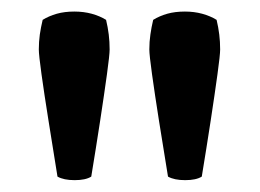

<svg xmlns="http://www.w3.org/2000/svg" viewBox="-20 -790 438 324"><path d="M232 -706.5Q232 -719.5 233.8 -731.8Q235.5 -744 238.5 -756.5Q249 -763 262.2 -766.8Q275.5 -770.5 292 -770.5Q307.5 -770.5 321.2 -766.8Q335 -763 345.5 -756.5Q348.5 -744 350 -731.8Q351.5 -719.5 351.5 -706.5Q351.5 -697.5 347 -664.8Q342.5 -632 335.5 -586.2Q328.5 -540.5 320.5 -492Q311 -486 292.5 -486Q274 -486 263.5 -492Q255.5 -541 248.2 -586.8Q241 -632.5 236.5 -665Q232 -697.5 232 -706.5ZM45.5 -706.5Q45.5 -719.5 47.2 -731.8Q49 -744 52 -756.5Q62.5 -763 75.8 -766.8Q89 -770.5 105.5 -770.5Q121 -770.5 134.8 -766.8Q148.5 -763 159 -756.5Q162 -744 163.5 -731.8Q165 -719.5 165 -706.5Q165 -697.5 160.5 -664.8Q156 -632 149 -586.2Q142 -540.5 134 -492Q124.5 -486 106 -486Q87.5 -486 77 -492Q69 -541 61.8 -586.8Q54.5 -632.5 50 -665Q45.5 -697.5 45.5 -706.5Z"/></svg>

Font: Signika Light Medium
Style: Regular
Weight: 500
Version: Version 2.003;gftools[0.9.32]